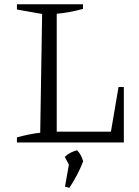

<svg xmlns="http://www.w3.org/2000/svg" viewBox="-20 -673 655 907"><path d="M540 -262H565V0H60V-24Q89 -32 116 -37.5Q143 -43 170 -46L179 -607L60 -628V-653H372V-631Q344 -623 313 -617Q282 -611 248 -608V-51H504ZM287 209 308 90 373 89Q361 120 345 151Q329 182 308 214ZM315 123 286 68Q300 55 314 48Q328 41 344 37Q354 47 361 59.5Q368 72 373 89Z"/></svg>

Font: Piazzolla Thin Light
Style: Regular
Weight: 300
Version: Version 2.005